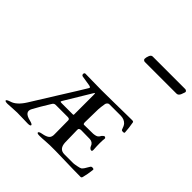

<svg xmlns="http://www.w3.org/2000/svg" viewBox="-206 -937 1100 1100"><g transform="rotate(45 343.5 -387.0)"><path d="M414 -777H677Q683 -777 687.5 -772.5Q692 -768 690 -763Q690 -762 688 -757Q686 -752 685.5 -750.5Q685 -749 683.5 -744.5Q682 -740 681 -738.5Q680 -737 678 -733.5Q676 -730 674.5 -729Q673 -728 670.5 -726Q668 -724 665 -723.5Q662 -723 659 -723H404Q399 -723 394.5 -726.5Q390 -730 390 -735Q390 -747 396 -762Q402 -777 414 -777ZM319 -383Q313 -373 226 -229Q222 -222 224 -220.5Q226 -219 235 -219H319Q323 -219 325 -219Q327 -219 328.5 -220Q330 -221 330 -223Q330 -225 330 -229V-383Q330 -395 328 -395Q326 -395 319 -383ZM330 -176Q330 -188 314 -188H216Q203 -188 195 -173Q159 -115 137 -74Q115 -34 176 -20Q200 -14 200 -7Q200 1 179 1Q174 1 142.5 0Q111 -1 92 -1Q76 -1 51 1Q26 3 17 3Q-4 3 -4 -4Q-4 -10 20 -18Q58 -29 92 -83Q123 -134 189.5 -239.5Q256 -345 284 -392Q287 -396 283 -399Q279 -402 272 -403L210 -413Q204 -415 202.5 -420.5Q201 -426 203.5 -430.5Q206 -435 210 -435Q222 -435 268.5 -434Q315 -433 344 -433Q384 -433 442.5 -434Q501 -435 541 -435.5Q581 -436 588 -436Q599 -436 600 -430Q607 -393 609 -357Q609 -351 599 -351Q586 -351 585 -358Q578 -380 569 -390Q552 -408 522 -408H431Q425 -408 419.5 -402.5Q414 -397 413 -391Q408 -361 407 -343Q405 -279 405 -237Q405 -222 412 -222Q468 -222 485 -223Q508 -225 516 -232Q523 -238 528 -248Q529 -250 534.5 -254.5Q540 -259 543 -259Q546 -259 549.5 -256Q553 -253 552 -249Q548 -219 552 -158Q552 -147 545 -147Q539 -147 533.5 -152.5Q528 -158 527 -162Q519 -186 494 -188Q465 -189 422 -189Q414 -189 409 -185Q404 -181 405 -173Q405 -151 407 -75Q409 -23 452 -23H524Q530 -23 551 -27Q572 -31 578 -35Q588 -42 607 -77Q612 -85 622 -83Q626 -83 629 -81Q632 -79 631 -75Q626 -33 619 -8Q617 3 609 3Q561 3 476.5 0.5Q392 -2 356 -1Q341 -1 318.5 1Q296 3 276 3Q256 3 256 -4Q256 -12 279 -16Q307 -21 319.5 -31.5Q332 -42 331 -65Q330 -101 330 -176Z"/></g></svg>

Font: EB Garamond 12 All SC
Style: AllSC
Weight: 400
Version: Version 0.016 ; ttfautohint (v0.97) -l 8 -r 50 -G 200 -x 0 -